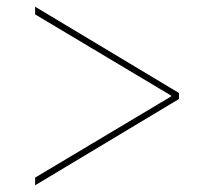

<svg xmlns="http://www.w3.org/2000/svg" viewBox="-20 -592 640 574"><path d="M85 -38 515 -296V-314L85 -572V-549L492 -306V-304L85 -61Z"/></svg>

Font: IBM Plex Arabic Thin
Style: Regular
Weight: 100
Designer: Mike Abbink, Paul van der Laan, Pieter van Rosmalen, Wael Morcos, Khajak Apelian
Foundry: Bold Monday
Version: Version 1.0